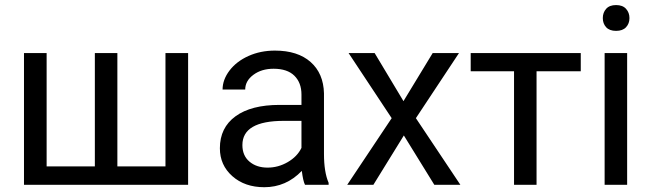

<svg xmlns="http://www.w3.org/2000/svg" viewBox="-20 -741 2611 770"><path d="M167 -528.3V-73.7H360.4V-528.3H450.7V-73.7H643.6V-528.3H734.4V0H76.2V-528.3Z M1203.1 0Q1195.3 -15.6 1190.4 -55.7Q1127.4 9.8 1040 9.8Q961.9 9.8 911.9 -34.4Q861.8 -78.6 861.8 -146.5Q861.8 -229 924.6 -274.7Q987.3 -320.3 1101.1 -320.3H1189V-361.8Q1189 -409.2 1160.6 -437.3Q1132.3 -465.3 1077.1 -465.3Q1028.8 -465.3 996.1 -440.9Q963.4 -416.5 963.4 -381.8H872.6Q872.6 -421.4 900.6 -458.3Q928.7 -495.1 976.8 -516.6Q1024.9 -538.1 1082.5 -538.1Q1173.8 -538.1 1225.6 -492.4Q1277.3 -446.8 1279.3 -366.7V-123.5Q1279.3 -50.8 1297.9 -7.8V0ZM1053.2 -68.8Q1095.7 -68.8 1133.8 -90.8Q1171.9 -112.8 1189 -147.9V-256.3H1118.2Q952.1 -256.3 952.1 -159.2Q952.1 -116.7 980.5 -92.8Q1008.8 -68.8 1053.2 -68.8Z M1598.1 -335.4 1715.3 -528.3H1820.8L1647.9 -267.1L1826.2 0H1721.7L1599.6 -197.8L1477.5 0H1372.6L1550.8 -267.1L1377.9 -528.3H1482.4Z M2309.1 -455.1H2131.8V0H2041.5V-455.1H1867.7V-528.3H2309.1Z M2495.1 0H2404.8V-528.3H2495.1ZM2397.5 -668.5Q2397.5 -690.4 2410.9 -705.6Q2424.3 -720.7 2450.7 -720.7Q2477.1 -720.7 2490.7 -705.6Q2504.4 -690.4 2504.4 -668.5Q2504.4 -646.5 2490.7 -631.8Q2477.1 -617.2 2450.7 -617.2Q2424.3 -617.2 2410.9 -631.8Q2397.5 -646.5 2397.5 -668.5Z"/></svg>

Font: Roboto-ThirdPerson-AD3FC
Style: ThirdPerson-AD3FC
Weight: 400
Designer: Google
Version: Version 2.137; 2017